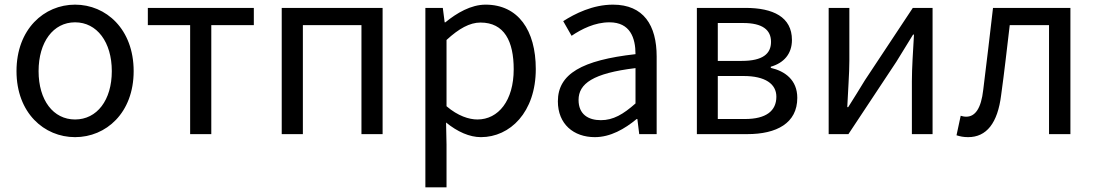

<svg xmlns="http://www.w3.org/2000/svg" viewBox="-20 -577 4716 826"><path d="M303 13C436 13 555 -91 555 -271C555 -452 436 -557 303 -557C170 -557 51 -452 51 -271C51 -91 170 13 303 13ZM303 -63C209 -63 146 -146 146 -271C146 -396 209 -481 303 -481C397 -481 461 -396 461 -271C461 -146 397 -63 303 -63Z M798 0H889V-469H1072V-543H616V-469H798Z M1192 0H1283V-469H1535V0H1626V-543H1192Z M1810 229H1901V45L1899 -50C1948 -10 2000 13 2049 13C2174 13 2285 -94 2285 -280C2285 -447 2209 -557 2069 -557C2006 -557 1945 -521 1896 -481H1893L1885 -543H1810ZM2034 -63C1998 -63 1950 -78 1901 -120V-405C1954 -454 2001 -480 2047 -480C2150 -480 2190 -399 2190 -279C2190 -144 2124 -63 2034 -63Z M2539 13C2606 13 2667 -22 2719 -65H2722L2730 0H2805V-334C2805 -468 2749 -557 2617 -557C2530 -557 2453 -518 2403 -486L2439 -423C2482 -452 2539 -481 2602 -481C2691 -481 2714 -414 2714 -344C2483 -318 2380 -259 2380 -141C2380 -43 2448 13 2539 13ZM2565 -60C2511 -60 2469 -85 2469 -147C2469 -217 2531 -262 2714 -284V-132C2661 -85 2618 -60 2565 -60Z M2978 0H3195C3321 0 3410 -47 3410 -156C3410 -233 3357 -271 3296 -285V-290C3352 -306 3387 -345 3387 -405C3387 -504 3306 -543 3187 -543H2978ZM3068 -315V-478H3177C3261 -478 3297 -448 3297 -397C3297 -346 3262 -315 3171 -315ZM3068 -65V-250H3179C3272 -250 3320 -216 3320 -161C3320 -100 3276 -65 3185 -65Z M3545 0H3630L3836 -311C3856 -344 3887 -394 3908 -428H3912C3908 -357 3903 -284 3903 -227V0H3992V-543H3907L3701 -232C3681 -199 3650 -149 3629 -116H3625C3628 -186 3634 -259 3634 -316V-543H3545Z M4145 13C4224 13 4272 -47 4287 -168C4301 -268 4312 -369 4324 -469H4493V0H4585V-543H4252C4238 -425 4225 -308 4210 -191C4201 -110 4175 -75 4137 -75C4127 -75 4120 -77 4113 -79L4095 5C4111 10 4125 13 4145 13Z"/></svg>

Font: Source Han Sans CN Regular
Style: Regular
Weight: 400
Designer: Ryoko NISHIZUKA (kana & ideographs); Paul D. Hunt (Latin, Greek & Cyrillic); Wenlong ZHANG (bopomofo); Sandoll Communica
Foundry: Adobe Systems Incorporated
Version: Version 1.004;PS 1.004;hotconv 1.0.82;makeotf.lib2.5.63406